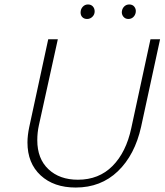

<svg xmlns="http://www.w3.org/2000/svg" viewBox="-20 -834 737 860"><path d="M103 -196Q103 -227 111 -265L196 -658H239L154 -272Q147 -240 147 -206Q147 -123 197 -76Q247 -29 329 -29Q423 -29 484 -90.5Q545 -152 568 -260L654 -658H697L612 -266Q584 -140 508 -67Q432 6 319 6Q221 6 162 -48.5Q103 -103 103 -196ZM341 -778Q341 -793 350.5 -803.5Q360 -814 374 -814Q388 -814 396 -805Q404 -796 404 -783Q404 -769 394 -759Q384 -749 370 -749Q357 -749 349 -757Q341 -765 341 -778ZM526 -784Q528 -797 537 -805.5Q546 -814 559 -814Q574 -814 582 -803.5Q590 -793 588 -779Q586 -766 577 -757.5Q568 -749 555 -749Q541 -749 532.5 -759.5Q524 -770 526 -784Z"/></svg>

Font: Ysabeau Light
Style: Italic
Weight: 300
Italic angle: -12°
Designer: Christian Thalmann (Catharsis Fonts)
Version: Version 0.003